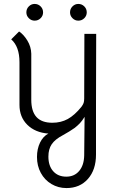

<svg xmlns="http://www.w3.org/2000/svg" viewBox="-20 -672 588 976"><path d="M469 -500 468 -138V114Q468 191 427 237.5Q386 284 318 284Q276 284 241.5 263.5Q207 243 187.5 207Q168 171 168 126Q168 85 183.5 53Q199 21 226 7Q159 2 119 -37.5Q79 -77 79 -139V-356Q79 -435 37 -472L77 -512Q100 -497 119 -466Q138 -435 139 -399V-165Q139 -106 165.5 -77Q192 -48 246 -48Q290 -48 324.5 -67Q359 -86 394 -129Q402 -140 405 -148.5Q408 -157 408 -172L409 -500ZM410 -78Q397 -57 386 -45.5Q375 -34 360 -22Q333 -3 300 15Q260 36 243 61Q226 86 226 124Q226 171 250.5 198.5Q275 226 317 226Q358 226 382.5 197Q407 168 408 118ZM114 -609Q114 -627 126.5 -639.5Q139 -652 156 -652Q174 -652 186.5 -639.5Q199 -627 199 -609Q199 -592 186.5 -579.5Q174 -567 156 -567Q139 -567 126.5 -579.5Q114 -592 114 -609ZM336 -609Q336 -627 348.5 -639.5Q361 -652 378 -652Q396 -652 408.5 -639.5Q421 -627 421 -609Q421 -592 408.5 -579.5Q396 -567 378 -567Q361 -567 348.5 -579.5Q336 -592 336 -609Z"/></svg>

Font: Bellota
Style: Regular
Weight: 400
Designer: Kemie Guaida
Foundry: Kemie Guaida
Version: Version 4.001